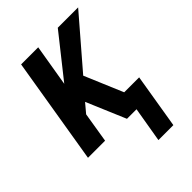

<svg xmlns="http://www.w3.org/2000/svg" viewBox="-203 -615 881 881"><g transform="rotate(-45 237.5 -174.5)"><path d="M297 171 326 0H264L183 -191L146 -147L122 0H11L97 -520H208L174 -317L335 -520H467L262 -282L341 -95H438L394 171Z"/></g></svg>

Font: Iosevka QP
Style: Bold Italic
Weight: 700
Italic angle: -9°
Designer: Belleve Invis
Foundry: Belleve Invis
Version: Version 20.0.0; ttfautohint (v1.8.4)